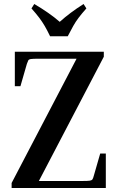

<svg xmlns="http://www.w3.org/2000/svg" viewBox="-20 -938 586 958"><path d="M480 -172H508V0H38V-25L362 -645H168Q145 -645 134.5 -643.5Q124 -642 121 -636.5Q118 -631 114 -619L82 -508H54V-680H498V-655L174 -35H394Q418 -35 428 -36.5Q438 -38 441.5 -43.5Q445 -49 448 -61ZM411 -896Q387 -869 372 -849Q357 -829 345.5 -808.5Q334 -788 318 -757H230Q215 -788 203 -808.5Q191 -829 176 -849Q161 -869 137 -896L151 -918Q187 -897 220 -874Q253 -851 278 -829Q329 -875 397 -918Z"/></svg>

Font: Inria Serif
Style: Bold
Weight: 700
Designer: Black Foundry Team
Foundry: Black Foundry
Version: Version 1.000; ttfautohint (v1.8.3)